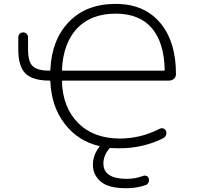

<svg xmlns="http://www.w3.org/2000/svg" viewBox="-20 -784 1040 1000"><path d="M302.7 -419.9Q302.7 -416 307.6 -416H833Q837.9 -416 837.9 -419.9Q835 -561.5 771.5 -636.7Q707 -712.9 583 -712.9Q453.1 -712.9 379.9 -634.8Q308.6 -556.6 302.7 -419.9ZM556.6 -12.7Q552.7 -13.7 549.8 -10.7Q518.6 25.4 518.6 67.4Q518.6 147.5 640.6 147.5Q684.6 147.5 726.6 131.8Q735.4 128.9 744.1 132.8Q752.9 136.7 754.9 146.5Q757.8 156.2 753.4 166Q749 175.8 739.3 179.7Q692.4 196.3 641.6 196.3Q638.7 196.3 636.7 196.3Q543.9 196.3 503.9 161.1Q463.9 126 463.9 75.2Q463.9 22.5 498 -19.5Q501 -22.5 497.1 -23.4Q386.7 -48.8 317.4 -138.7Q248 -227.5 242.2 -359.4Q242.2 -364.3 238.3 -364.3Q150.4 -364.3 112.3 -401.4Q75.2 -438.5 75.2 -527.3V-589.8Q75.2 -600.6 82.5 -607.9Q89.8 -615.2 100.6 -615.2Q111.3 -615.2 118.7 -607.9Q126 -600.6 126 -589.8V-528.3Q126 -461.9 150.4 -439.5Q174.8 -416 237.3 -416Q242.2 -416 242.2 -419.9Q249 -577.1 338.9 -669.9Q428.7 -763.7 582 -763.7Q730.5 -763.7 813.5 -666Q896.5 -568.4 896.5 -398.4Q896.5 -383.8 886.2 -374Q876 -364.3 860.4 -364.3H307.6Q302.7 -364.3 302.7 -359.4Q306.6 -225.6 385.7 -144.5Q466.8 -62.5 604.5 -62.5Q712.9 -62.5 811.5 -113.3Q821.3 -118.2 831.1 -114.7Q840.8 -111.3 844.7 -101.6Q848.6 -90.8 844.7 -80.6Q840.8 -70.3 831.1 -64.5Q725.6 -11.7 602.5 -11.7Q600.6 -11.7 598.6 -11.7Q570.3 -11.7 556.6 -12.7Z"/></svg>

Font: Rounded-L Mgen+ 1m light
Style: Regular
Weight: 200
Designer: [Source Han Sans]
Ryoko NISHIZUKA  (kana & ideographs); Paul D. Hunt (Latin, Greek & Cyrillic); Wenlong ZHANG  (bopomofo
Version: Version 1.059.20150602